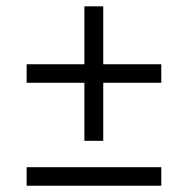

<svg xmlns="http://www.w3.org/2000/svg" viewBox="-20 -592 599 612"><path d="M309.1 -328.1V-143.1H249V-328.1H64.9V-387.2H249V-571.8H309.1V-387.2H494.1V-328.1ZM494.1 0H64.9V-59.1H494.1Z"/></svg>

Font: Sahl Naskh
Style: Regular
Weight: 400
Designer: Pascal Zoghbi
Version: Version 1.001